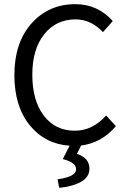

<svg xmlns="http://www.w3.org/2000/svg" viewBox="-20 -688 606 921"><path d="M49 -328Q49 -483 131 -575.5Q213 -668 342 -668Q448 -668 521 -587L474 -534Q416 -595 343 -595Q249 -595 192 -523.5Q135 -452 135 -330Q135 -206 190 -133.5Q245 -61 339 -61Q424 -61 489 -134L536 -83Q467 -2 369 10L349 50Q409 70 409 121Q409 162 368 184.5Q327 207 264 213L256 172Q345 160 345 124Q345 91 281 75L314 11Q196 3 122.5 -87.5Q49 -178 49 -328Z"/></svg>

Font: RibengUni
Style: Regular
Weight: 400
Designer: (1) Dr. Andrew Glass (Senior Program Manager at Microsoft Corporation)
(2) Bivuti Chakma (Chakma Font Designer & Keyboar
Foundry: Bivuti Chakma
Version: Version 2.2022; Updated on: 03 June 2022; Friday